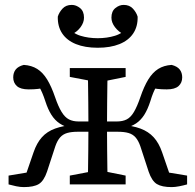

<svg xmlns="http://www.w3.org/2000/svg" viewBox="-20 -753 798 784"><path d="M15 0V-36L135 -56L75 -9L117 -131Q130 -169 151 -192.5Q172 -216 205 -228Q238 -240 285 -244L271 -229Q243 -236 223.5 -249Q204 -262 190 -284Q176 -306 165 -340Q153 -377 140 -398.5Q127 -420 114 -436L175 -396Q151 -392 135.5 -390Q120 -388 97 -388Q64 -388 49 -401.5Q34 -415 34 -437Q34 -456 44 -469Q54 -482 77 -488Q109 -486 132 -471.5Q155 -457 172.5 -428.5Q190 -400 205 -356Q218 -318 231.5 -296Q245 -274 261.5 -265.5Q278 -257 301 -257H379V-215H297Q272 -215 254.5 -210Q237 -205 225.5 -192Q214 -179 206 -156L172 -52Q159 -14 138.5 -1.5Q118 11 77 11Q63 11 46 7.5Q29 4 15 0ZM744 0Q730 4 712.5 7.5Q695 11 681 11Q641 11 620.5 -1.5Q600 -14 587 -52L553 -156Q545 -179 533.5 -192Q522 -205 504.5 -210Q487 -215 461 -215H379V-257H457Q481 -257 497.5 -265.5Q514 -274 527 -296Q540 -318 553 -356Q568 -400 585.5 -428.5Q603 -457 626 -471.5Q649 -486 681 -488Q704 -482 714 -469Q724 -456 724 -437Q724 -415 709 -401.5Q694 -388 661 -388Q639 -388 623 -390Q607 -392 583 -396L644 -436Q631 -420 618 -398.5Q605 -377 594 -340Q583 -306 569 -284Q555 -262 535.5 -249Q516 -236 487 -229L473 -244Q521 -240 553.5 -228Q586 -216 607.5 -192.5Q629 -169 642 -131L684 -9L623 -56L744 -36ZM338 0Q339 -23 339.5 -60.5Q340 -98 340.5 -141Q341 -184 341 -221V-252Q341 -290 340.5 -333Q340 -376 339.5 -414.5Q339 -453 338 -475H420Q419 -453 418.5 -414.5Q418 -376 417.5 -333Q417 -290 417 -252V-221Q417 -184 417.5 -141Q418 -98 418.5 -60.5Q419 -23 420 0ZM265 0V-36L370 -56H394L493 -36V0ZM265 -439V-475H493V-439L394 -419H370ZM379 -558Q327 -558 290 -573Q253 -588 234 -616.5Q215 -645 216 -685Q221 -702 235 -717.5Q249 -733 273 -733Q291 -733 307 -720Q323 -707 323 -681Q323 -661 309 -642Q295 -623 272 -612L251 -646Q276 -617 308.5 -607Q341 -597 379 -597Q417 -597 449.5 -607Q482 -617 507 -646L486 -612Q464 -623 449.5 -642Q435 -661 435 -681Q435 -707 451 -720Q467 -733 485 -733Q509 -733 523 -717.5Q537 -702 542 -685Q543 -645 524 -616.5Q505 -588 468 -573Q431 -558 379 -558Z"/></svg>

Font: Source Serif 4 Variable
Style: Regular
Weight: 400
Designer: Frank Grießhammer
Foundry: Adobe
Version: Version 4.005;hotconv 1.1.0;makeotfexe 2.6.0